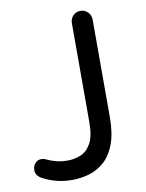

<svg xmlns="http://www.w3.org/2000/svg" viewBox="-82 -761 629 829"><g transform="rotate(-10 233.0 -346.5)"><path d="M168 10Q130 10 96.5 1Q63 -8 35 -24Q26 -29 19.5 -38Q13 -47 13 -61Q13 -77 23.5 -89.5Q34 -102 51 -102Q61 -102 69 -98Q89 -88 112.5 -82Q136 -76 162 -76Q192 -76 219.5 -87Q247 -98 265 -129.5Q283 -161 283 -224V-657Q283 -676 296 -689.5Q309 -703 328 -703Q347 -703 360.5 -689.5Q374 -676 374 -657V-230Q374 -158 356.5 -111.5Q339 -65 309.5 -38.5Q280 -12 243 -1Q206 10 168 10Z"/></g></svg>

Font: Varela Round
Style: Regular
Weight: 400
Designer: Joe Prince, Avraham Cornfeld
Foundry: Joe Prince, Avraham Cornfeld
Version: Version 3.010; ttfautohint (v1.8.4.7-5d5b)